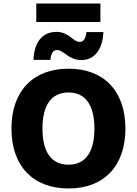

<svg xmlns="http://www.w3.org/2000/svg" viewBox="-20 -1060 777 1090"><path d="M550 -1040H186V-935H550ZM567 -878H471C466 -841 455 -822 433 -822C394 -822 373 -879 300 -879C226 -879 174 -827 170 -720H266C270 -757 281 -776 304 -776C342 -776 368 -719 443 -719C510 -719 562 -771 567 -878ZM369 -670C168 -670 45 -543 45 -330C45 -117 168 10 369 10C570 10 692 -117 692 -330C692 -543 570 -670 369 -670ZM369 -535C464 -535 516 -465 516 -330C516 -195 464 -125 369 -125C273 -125 221 -195 221 -330C221 -465 273 -535 369 -535Z"/></svg>

Font: Work Sans
Style: Bold
Weight: 700
Designer: Wei Huang
Foundry: Wei Huang
Version: Version 2.012